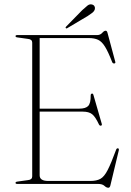

<svg xmlns="http://www.w3.org/2000/svg" viewBox="-20 -865 618 903"><path d="M53 -695Q53 -700 61 -700H436.5Q451.5 -700 460.5 -710.2Q469.5 -720.5 477 -720.5Q483 -720.5 485.5 -711L522 -575Q524.5 -567.5 517.5 -566.5Q510.5 -566 507.5 -573Q489 -621 474 -645.2Q459 -669.5 441.5 -677.8Q424 -686 397 -686H166.5V-354H352.5Q383 -354 395 -367Q407 -380 406.5 -415.5Q406.5 -423.5 411.5 -424.5Q417.5 -427 420 -416.5L458.5 -283Q461 -275 454.5 -274Q449 -273 445.5 -279.5Q428.5 -316 413.2 -328Q398 -340 369.5 -340H166.5V-40.5Q166.5 -14 206.5 -14H406Q434 -14 452 -23.8Q470 -33.5 486.2 -65Q502.5 -96.5 526 -160.5Q528.5 -167.5 533.5 -167.5Q541 -167.5 538.5 -157L499 7.5Q496.5 18 489.5 18Q480.5 18 471 9Q461.5 0 440.5 0H61Q53 0 53 -5Q53 -10 62 -11L112 -18Q131.5 -20 131.5 -35.5V-664.5Q131.5 -680 112 -682L62 -689Q53 -690 53 -695ZM366.5 -817Q381.5 -831 391.5 -838.8Q401.5 -846.5 412 -844Q421 -842 424.5 -835.2Q428 -828.5 426 -821.5Q423.5 -812.5 414.5 -805.2Q405.5 -798 393 -790L297 -733Q292.5 -729.5 289.5 -733Q286.5 -735.5 291.5 -740.5Z"/></svg>

Font: Fraunces 72pt S000 Thin
Style: Regular
Weight: 100
Version: Version 1.000; ttfautohint (v1.8.3)